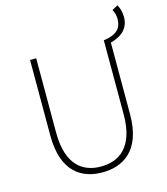

<svg xmlns="http://www.w3.org/2000/svg" viewBox="-131 -1001 967 1114"><g transform="rotate(-15 352.5 -444.0)"><path d="M645 -882C656 -864 660 -842 660 -825C660 -768 629 -737 555 -726H551V-280C551 -81 453 -22 346 -22C241 -22 145 -81 145 -280V-726H108V-272C108 -47 228 13 346 13C464 13 587 -47 587 -272V-702C642 -717 699 -748 699 -827C699 -852 693 -877 680 -901Z"/></g></svg>

Font: Noto Sans Japanese Thin
Style: Regular
Weight: 100
Designer: Ryoko NISHIZUKA (kana & ideographs); Paul D. Hunt (Latin, Greek & Cyrillic); Wenlong ZHANG (bopomofo); Sandoll Communica
Foundry: Adobe Systems Incorporated
Version: Version 1.000;PS 1;hotconv 1.0.78;makeotf.lib2.5.61930